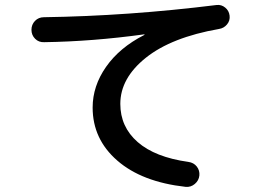

<svg xmlns="http://www.w3.org/2000/svg" viewBox="-20 -724 1040 766"><path d="M156.2 -555.7Q134.8 -554.7 120.1 -569.3Q105.5 -584 105.5 -605Q105.5 -626 119.6 -640.6Q133.8 -655.3 155.3 -655.3Q491.2 -660.2 844.7 -704.1Q863.3 -706.1 878.4 -693.8Q893.6 -681.6 896 -661.6Q898.4 -641.6 885.7 -626.5Q873 -611.3 853.5 -608.4Q664.1 -575.2 562 -493.7Q460 -412.1 460 -309.6Q460 -217.8 529.3 -157.2Q598.6 -96.7 731.4 -78.1Q752.9 -75.2 765.1 -59.6Q777.3 -43.9 775.4 -23.9Q773.4 -3.9 757.3 9.8Q741.2 23.4 720.7 21.5Q545.9 2 447.8 -83.5Q349.6 -168.9 349.6 -294.9Q349.6 -380.9 403.3 -457.5Q457 -534.2 554.7 -584Q556.6 -584 556.6 -585.9Q556.6 -586.9 554.7 -586.9Q349.6 -558.6 156.2 -555.7Z"/></svg>

Font: Rounded Mgen+ 2p medium
Style: Regular
Weight: 500
Designer: [Source Han Sans]
Ryoko NISHIZUKA  (kana & ideographs); Paul D. Hunt (Latin, Greek & Cyrillic); Wenlong ZHANG  (bopomofo
Version: Version 1.059.20150602